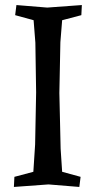

<svg xmlns="http://www.w3.org/2000/svg" viewBox="-20 -730 379 760"><path d="M220 -141 226 -50 299 -30 294 10 172 0 35 10 37 -30 112 -50 119 -158 123 -364 120 -561 113 -650 40 -670 45 -710 167 -700 304 -710 302 -670 226 -650 219 -563 215 -362Z"/></svg>

Font: Alike Angular
Style: Regular
Weight: 400
Version: Version 1.210